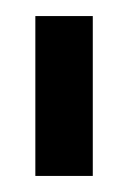

<svg xmlns="http://www.w3.org/2000/svg" viewBox="-20 -695 162 239"><path d="M24 -476H95.5V-675H24Z"/></svg>

Font: Anybody SemiCondensed
Style: Regular
Weight: 400
Width: 4
Version: Version 1.113;gftools[0.9.25]